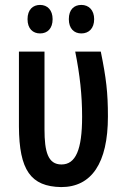

<svg xmlns="http://www.w3.org/2000/svg" viewBox="-20 -752 501 781"><path d="M92 -674C92 -635 114 -616 143 -616C173 -616 194 -636 194 -674C194 -711 173 -732 143 -732C114 -732 92 -713 92 -674ZM260 -674C260 -636 281 -616 311 -616C341 -616 363 -636 363 -674C363 -711 341 -732 311 -732C281 -732 260 -713 260 -674ZM229 9C352 9 419 -88 419 -278C419 -376 412 -434 390 -542H286C305 -447 314 -365 314 -277C314 -143 288 -83 230 -83C175 -83 161 -135 161 -226V-542H57V-237C58 -60 105 7 229 9Z"/></svg>

Font: Noto Sans Display Condensed Medium
Style: Regular
Weight: 500
Width: 3
Designer: Monotype Design Team
Foundry: Monotype Imaging Inc.
Version: Version 1.900